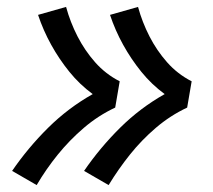

<svg xmlns="http://www.w3.org/2000/svg" viewBox="-20 -613 616 555"><path d="M294 -78Q322 -124 355.5 -166Q389 -208 430.5 -243.5Q472 -279 521 -302L534 -378Q493 -399 463 -433Q433 -467 412 -508Q391 -549 379 -593L298 -570Q313 -525 336 -483.5Q359 -442 388.5 -405.5Q418 -369 456 -341Q385 -301 327 -243.5Q269 -186 223 -119ZM86 -78Q113 -124 147 -166Q181 -208 222.5 -243.5Q264 -279 313 -302L326 -378Q285 -399 255 -433Q225 -467 204 -508Q183 -549 171 -593L90 -570Q105 -525 128 -483.5Q151 -442 180.5 -405.5Q210 -369 248 -341Q177 -301 119 -243.5Q61 -186 15 -119Z"/></svg>

Font: Iosevka Sparkle
Style: Italic
Weight: 400
Italic angle: -9°
Designer: Belleve Invis
Foundry: Belleve Invis
Version: Version 4.5.0; ttfautohint (v1.8.3)